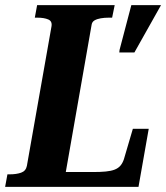

<svg xmlns="http://www.w3.org/2000/svg" viewBox="-42 -730 649 750"><path d="M406 -710 396 -661H383Q366 -661 351.5 -658.5Q337 -656 327.5 -650.5Q318 -645 316 -634L215 -58H321Q350 -58 371 -60Q392 -62 406 -67.5Q420 -73 428.5 -83Q437 -93 442 -108L477 -227H539L499 0H-22L-13 -49H-4Q22 -49 40.5 -55.5Q59 -62 63 -82L159 -626Q163 -647 146.5 -654Q130 -661 104 -661H94L103 -710ZM483 -525 587 -710H471L425 -535L424 -525Z"/></svg>

Font: Roboto Serif 72pt SemiCondensed SemiBold
Style: Italic
Weight: 600
Width: 4
Italic angle: -10°
Designer: Greg Gazdowicz
Foundry: Commercial Type
Version: Version 1.008